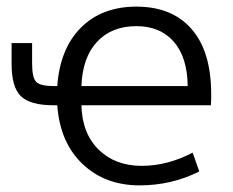

<svg xmlns="http://www.w3.org/2000/svg" viewBox="-20 -550 703 580"><path d="M547 -290Q546 -377 505 -424Q464 -471 392 -471Q317 -471 273 -423.5Q229 -376 226 -290ZM153 -290Q161 -403 224.5 -466.5Q288 -530 392 -530Q500 -530 559 -462Q618 -394 618 -265Q618 -242 617 -232H226Q228 -147 278 -98Q328 -49 408 -49Q486 -49 562 -89L582 -32Q498 10 402 10Q297 10 229 -55Q161 -120 153 -232H142Q71 -232 43 -259.5Q15 -287 15 -357V-420H77V-358Q77 -315 89.5 -302.5Q102 -290 142 -290Z"/></svg>

Font: Mplus 1p
Style: Regular
Weight: 400
Version: Version 1.061